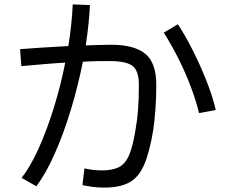

<svg xmlns="http://www.w3.org/2000/svg" viewBox="-20 -815 1040 871"><path d="M145 30 78 -8Q118 -59 155 -141Q192 -223 223.5 -324Q255 -425 276 -531Q225 -528 174 -523.5Q123 -519 77 -515L71 -592Q111 -595 169 -599Q227 -603 290 -606Q298 -655 303 -702.5Q308 -750 310 -795L388 -792Q384 -707 369 -609Q399 -610 428 -611Q457 -612 484 -612Q589 -612 639 -571Q689 -530 689 -430Q689 -370 685 -318Q681 -266 675 -224Q658 -122 633 -65.5Q608 -9 565 13.5Q522 36 453 36Q420 36 394 32Q368 28 354 25L363 -51Q381 -47 400.5 -44.5Q420 -42 441 -42Q491 -42 520 -57Q549 -72 566 -112Q583 -152 595 -228Q603 -271 606.5 -320.5Q610 -370 610 -430Q610 -495 580.5 -516.5Q551 -538 479 -538Q450 -538 418.5 -537.5Q387 -537 356 -535Q334 -425 301.5 -317.5Q269 -210 229 -119.5Q189 -29 145 30ZM883 -302Q870 -356 846.5 -419Q823 -482 791 -546Q759 -610 723 -667L787 -705Q818 -658 851.5 -592.5Q885 -527 914 -455Q943 -383 959 -316Z"/></svg>

Font: Murecho
Style: Regular
Weight: 400
Designer: Neil Summerour
Foundry: Positype
Version: Version 1.010; ttfautohint (v1.8.3)